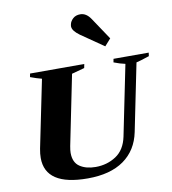

<svg xmlns="http://www.w3.org/2000/svg" viewBox="-105 -1102 1078 1203"><g transform="rotate(-10 434.0 -500.5)"><path d="M462 -886Q440 -902 428.5 -917Q417 -932 417 -948Q417 -952 419 -960Q423 -979 440.5 -995Q458 -1011 487 -1011Q525 -1011 553 -969L646 -830L607 -786ZM87 -167Q87 -194 93 -225L181 -655Q149 -663 109 -678L113 -700H458L453 -675L372 -653L282 -209Q277 -182 277 -166Q277 -105 316.5 -78.5Q356 -52 417 -52Q490 -52 547 -89.5Q604 -127 621 -209L712 -656Q678 -663 640 -678L644 -700H868L865 -678Q802 -657 782 -653L695 -225Q672 -112 586 -51Q500 10 356 10Q87 10 87 -167Z"/></g></svg>

Font: Trirong Black
Style: Italic
Weight: 900
Italic angle: -12°
Designer: Katatrad Team
Foundry: CadsonDemak
Version: Version 1.001